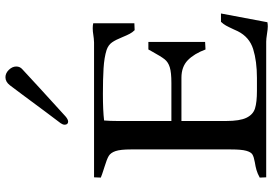

<svg xmlns="http://www.w3.org/2000/svg" viewBox="-170 -833 1009 709"><g transform="rotate(-90 334.5 -478.5)"><path d="M606.9 4.4Q599.1 5.9 591.3 5.9Q582 5.9 563.5 2.9Q544.9 0 535.2 0H34.2L33.2 -23.9Q48.3 -32.2 61.3 -35.9Q74.2 -39.6 89.8 -42Q109.4 -45.4 118.4 -50.8Q127.4 -56.2 132.3 -74Q137.2 -91.8 137.2 -130.4V-500Q137.2 -538.1 131.1 -556.2Q125 -574.2 113.3 -581.3Q101.6 -588.4 74.2 -596.7Q69.8 -598.1 57.4 -602.1Q44.9 -606 33.2 -610.8L34.2 -635.7H532.2Q539.1 -635.7 547.1 -636.7Q555.2 -637.7 558.6 -638.2Q573.2 -640.6 585 -640.6Q595.2 -640.6 603 -638.7V-486.8L577.6 -485.8Q569.3 -494.1 564 -504.4Q558.6 -514.6 551.8 -531.2Q542 -555.7 532.5 -569.3Q522.9 -583 504.4 -589.4Q477.1 -598.1 436.5 -600.6Q396 -603 342.8 -603Q280.3 -603 244.1 -598.6Q242.2 -576.7 242.2 -548.3V-350.1H382.8Q421.4 -350.1 440.4 -356Q459.5 -361.8 470 -375Q480.5 -388.2 499 -421.9L506.3 -435.1H534.2V-225.6L506.3 -224.1Q490.7 -266.1 466.6 -289.6Q442.4 -313 401.9 -313H242.2V-148.4Q242.2 -97.2 254.2 -72.8Q266.1 -48.3 288.8 -41.3Q311.5 -34.2 353.5 -34.2H401.4Q462.9 -34.2 507.6 -48.1Q552.2 -62 573.7 -105L580.6 -120.1Q589.4 -139.2 594.7 -148.7Q600.1 -158.2 608.4 -167H639.2ZM239.7 -731.4Q234.4 -731.4 231.4 -734.9Q228.5 -738.3 228.5 -744.1Q228.5 -751 233.9 -758.8Q262.7 -796.4 340.3 -901.4L374 -946.3Q386.7 -962.9 403.8 -962.9Q418.9 -962.9 431.2 -950.2Q443.4 -937.5 443.4 -922.9Q443.4 -909.2 433.1 -900.4Q402.8 -873 364.3 -836.9Q277.8 -757.8 259.3 -741.2Q248 -731.4 239.7 -731.4Z"/></g></svg>

Font: Radley
Style: Regular
Weight: 400
Designer: Vernon Adams
Foundry: Vernon Adams
Version: Version 1.003; ttfautohint (v1.6)